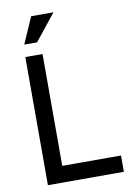

<svg xmlns="http://www.w3.org/2000/svg" viewBox="-98 -972 713 1033"><g transform="rotate(-10 258.0 -455.5)"><path d="M147 -911H269L154 -767H84ZM78 -700H172V-89H493V0H78Z"/></g></svg>

Font: Haskoy Medium
Style: Regular
Weight: 500
Designer: Ertekin Erdin
Foundry: Ertekin Erdin
Version: Version 1.500; ttfautohint (v1.8.3)